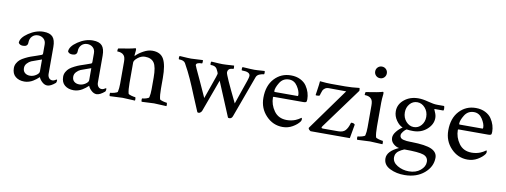

<svg xmlns="http://www.w3.org/2000/svg" viewBox="-66 -996 4176 1585"><g transform="rotate(10 2021.5 -203.0)"><path d="M254.9 -97.7V-198.2Q247.1 -194.3 216.8 -184.6Q186.5 -174.8 169.4 -167.5Q152.3 -160.2 136.2 -143.1Q120.1 -126 120.1 -103.5Q120.1 -77.1 136.7 -63Q153.3 -48.8 179.7 -48.8Q206.1 -48.8 230.5 -64.9Q254.9 -81.1 254.9 -97.7ZM228.5 -425.8Q282.2 -425.8 305.7 -399.9Q329.1 -374 329.1 -316.4V-90.8Q329.1 -70.3 339.8 -56.6Q350.6 -43 369.1 -43Q382.8 -43 403.3 -56.6Q407.2 -56.6 407.2 -48.8Q407.2 -36.1 402.3 -28.3Q362.3 5.9 334 5.9Q311.5 5.9 291 -12.7Q270.5 -31.2 262.7 -51.8Q261.7 -51.8 255.4 -45.4Q249 -39.1 238.3 -30.8Q227.5 -22.5 213.4 -13.7Q199.2 -4.9 180.2 1Q161.1 6.8 141.6 6.8Q96.7 6.8 67.4 -17.1Q38.1 -41 38.1 -88.9Q38.1 -110.4 48.8 -129.4Q59.6 -148.4 74.2 -160.6Q88.9 -172.9 114.3 -185.5Q139.6 -198.2 157.7 -204.6Q175.8 -210.9 205.1 -220.7Q234.4 -230.5 246.1 -235.4Q254.9 -238.3 254.9 -250V-323.2Q254.9 -354.5 235.4 -371.6Q215.8 -388.7 188.5 -388.7Q159.2 -388.7 139.6 -368.7Q120.1 -348.6 120.1 -316.4Q120.1 -282.2 80.1 -282.2Q52.7 -282.2 42 -300.8Q42 -342.8 103.5 -384.3Q165 -425.8 228.5 -425.8Z M668 -97.7V-198.2Q660.2 -194.3 629.9 -184.6Q599.6 -174.8 582.5 -167.5Q565.4 -160.2 549.3 -143.1Q533.2 -126 533.2 -103.5Q533.2 -77.1 549.8 -63Q566.4 -48.8 592.8 -48.8Q619.1 -48.8 643.6 -64.9Q668 -81.1 668 -97.7ZM641.6 -425.8Q695.3 -425.8 718.8 -399.9Q742.2 -374 742.2 -316.4V-90.8Q742.2 -70.3 752.9 -56.6Q763.7 -43 782.2 -43Q795.9 -43 816.4 -56.6Q820.3 -56.6 820.3 -48.8Q820.3 -36.1 815.4 -28.3Q775.4 5.9 747.1 5.9Q724.6 5.9 704.1 -12.7Q683.6 -31.2 675.8 -51.8Q674.8 -51.8 668.5 -45.4Q662.1 -39.1 651.4 -30.8Q640.6 -22.5 626.5 -13.7Q612.3 -4.9 593.3 1Q574.2 6.8 554.7 6.8Q509.8 6.8 480.5 -17.1Q451.2 -41 451.2 -88.9Q451.2 -110.4 461.9 -129.4Q472.7 -148.4 487.3 -160.6Q502 -172.9 527.3 -185.5Q552.7 -198.2 570.8 -204.6Q588.9 -210.9 618.2 -220.7Q647.5 -230.5 659.2 -235.4Q668 -238.3 668 -250V-323.2Q668 -354.5 648.4 -371.6Q628.9 -388.7 601.6 -388.7Q572.3 -388.7 552.7 -368.7Q533.2 -348.6 533.2 -316.4Q533.2 -282.2 493.2 -282.2Q465.8 -282.2 455.1 -300.8Q455.1 -342.8 516.6 -384.3Q578.1 -425.8 641.6 -425.8Z M1140.6 -427.7Q1209 -427.7 1236.3 -378.9Q1263.7 -330.1 1263.7 -220.7V-131.8Q1263.7 -75.2 1271.5 -44.9Q1273.4 -38.1 1296.9 -31.7Q1320.3 -25.4 1330.1 -25.4Q1333 -25.4 1334 -13.7Q1335 -2 1333 2.9Q1235.4 -2 1228.5 -2Q1226.6 -2 1126 2.9Q1122.1 -1 1122.1 -13.2Q1122.1 -25.4 1126 -25.4Q1137.7 -25.4 1158.7 -31.7Q1179.7 -38.1 1181.6 -44.9Q1188.5 -73.2 1188.5 -113.3V-210.9Q1188.5 -301.8 1165 -335Q1141.6 -368.2 1088.9 -368.2Q1057.6 -368.2 1028.8 -345.2Q1000 -322.3 1000 -303.7V-131.8Q1000 -75.2 1007.8 -44.9Q1009.8 -38.1 1033.2 -31.7Q1056.6 -25.4 1066.4 -25.4Q1069.3 -25.4 1070.3 -13.7Q1071.3 -2 1069.3 2.9Q971.7 -2 964.8 -2Q959 -2 858.4 2.9Q854.5 -1 854.5 -13.2Q854.5 -25.4 858.4 -25.4Q870.1 -25.4 893.1 -31.7Q916 -38.1 918 -44.9Q924.8 -73.2 924.8 -113.3V-297.9Q924.8 -335.9 911.1 -350.6Q901.4 -362.3 887.2 -366.7Q873 -371.1 863.8 -371.1Q854.5 -371.1 854.5 -373Q854.5 -396.5 860.4 -397.5Q963.9 -413.1 995.1 -422.9Q996.1 -422.9 998 -423.3Q1000 -423.8 1000 -423.8Q1003.9 -423.8 1004.9 -415.5Q1005.9 -407.2 1004.9 -403.3Q1001 -376 1001 -364.3Q1001 -360.4 1002.9 -360.4Q1003.9 -360.4 1005.9 -362.3Q1028.3 -385.7 1066.9 -406.7Q1105.5 -427.7 1140.6 -427.7Z M1964.8 -361.3Q1964.8 -395.5 1900.4 -395.5H1896.5Q1892.6 -395.5 1892.6 -407.7Q1892.6 -419.9 1896.5 -423.8Q1911.1 -422.9 1929.2 -421.9Q1947.3 -420.9 1962.4 -419.9Q1977.5 -418.9 1995.1 -418.9Q2011.7 -418.9 2023.9 -419.9Q2036.1 -420.9 2051.8 -421.9Q2067.4 -422.9 2082 -423.8Q2084 -418 2084 -409.2Q2084 -395.5 2079.1 -395.5Q2066.4 -395.5 2044.9 -387.2Q2023.4 -378.9 2016.6 -360.4L1888.7 -10.7Q1880.9 10.7 1861.3 10.7Q1851.6 10.7 1849.6 6.8L1729.5 -280.3L1630.9 -10.7Q1629.9 -7.8 1627 -3.4Q1624 1 1617.7 5.9Q1611.3 10.7 1604.5 10.7Q1594.7 10.7 1592.8 6.8Q1569.3 -45.9 1539.6 -119.6Q1509.8 -193.4 1483.4 -252.4Q1457 -311.5 1421.9 -374Q1409.2 -395.5 1369.1 -395.5Q1365.2 -395.5 1365.2 -408.2Q1365.2 -419.9 1369.1 -423.8Q1383.8 -422.9 1401.4 -421.9Q1418.9 -420.9 1433.6 -419.9Q1448.2 -418.9 1465.8 -418.9L1563.5 -423.8Q1565.4 -419.9 1564.9 -407.7Q1564.5 -395.5 1561.5 -395.5Q1512.7 -395.5 1512.7 -373Q1512.7 -370.1 1524.9 -343.8Q1537.1 -317.4 1567.4 -252.4Q1597.7 -187.5 1628.9 -117.2Q1645.5 -165 1666 -222.7Q1686.5 -280.3 1694.8 -304.7Q1703.1 -329.1 1703.1 -333Q1703.1 -337.9 1698.7 -348.6Q1694.3 -359.4 1689.5 -367.2L1684.6 -376Q1678.7 -384.8 1666 -390.6Q1656.2 -395.5 1634.8 -395.5Q1630.9 -395.5 1630.9 -407.7Q1630.9 -419.9 1634.8 -423.8Q1649.4 -422.9 1666.5 -421.9Q1683.6 -420.9 1697.8 -419.9Q1711.9 -418.9 1729.5 -418.9Q1746.1 -418.9 1760.3 -419.9Q1774.4 -420.9 1793 -421.9Q1811.5 -422.9 1825.2 -423.8Q1827.1 -418 1827.1 -407.2Q1827.1 -396.5 1824.2 -395.5Q1777.3 -395.5 1777.3 -357.4Q1777.3 -336.9 1884.8 -117.2Q1899.4 -162.1 1921.9 -225.6Q1944.3 -289.1 1954.6 -319.8Q1964.8 -350.6 1964.8 -361.3Z M2293 -389.6Q2242.2 -389.6 2215.3 -346.2Q2188.5 -302.7 2188.5 -274.4Q2188.5 -267.6 2194.3 -267.6H2384.8Q2389.6 -267.6 2389.6 -277.3Q2389.6 -308.6 2363.3 -349.1Q2336.9 -389.6 2293 -389.6ZM2302.7 -425.8Q2347.7 -425.8 2381.8 -408.7Q2416 -391.6 2434.1 -364.7Q2452.1 -337.9 2460.4 -310.1Q2468.8 -282.2 2468.8 -254.9Q2468.8 -235.4 2462.9 -231Q2457 -226.6 2440.4 -226.6H2194.3Q2186.5 -226.6 2186.5 -221.7Q2186.5 -160.2 2223.6 -108.4Q2260.7 -56.6 2331.1 -56.6Q2351.6 -56.6 2370.1 -60.5Q2388.7 -64.5 2401.9 -69.8Q2415 -75.2 2424.3 -80.6Q2433.6 -85.9 2440.4 -90.8L2447.3 -95.7Q2453.1 -95.7 2453.1 -83Q2453.1 -75.2 2447.3 -65.4Q2427.7 -38.1 2389.6 -16.1Q2351.6 5.9 2306.6 5.9Q2225.6 5.9 2167.5 -55.2Q2109.4 -116.2 2109.4 -204.1Q2109.4 -306.6 2164.6 -366.2Q2219.7 -425.8 2302.7 -425.8Z M2625 -45.9Q2625 -39.1 2636.7 -39.1H2764.6Q2805.7 -39.1 2824.7 -59.6Q2843.8 -80.1 2854.5 -117.2Q2856.4 -127.9 2862.3 -127.9Q2883.8 -127.9 2890.6 -116.2L2870.1 0H2541Q2521.5 -11.7 2521.5 -22.5Q2521.5 -25.4 2522.5 -26.4L2773.4 -375L2627.9 -376Q2608.4 -376 2595.7 -366.7Q2583 -357.4 2578.6 -347.7Q2574.2 -337.9 2569.8 -322.8Q2565.4 -307.6 2564.5 -304.7Q2561.5 -298.8 2541 -298.8Q2530.3 -298.8 2530.3 -301.8Q2530.3 -305.7 2537.1 -348.1Q2543.9 -390.6 2545.9 -419.9Q2603.5 -414.1 2638.7 -414.1H2757.8Q2812.5 -414.1 2877 -421.9Q2879.9 -417 2879.9 -398.4L2631.8 -59.6Q2625 -49.8 2625 -45.9Z M2994.6 -544.4Q2980.5 -558.6 2980.5 -579.1Q2980.5 -599.6 2994.6 -613.8Q3008.8 -627.9 3029.3 -627.9Q3049.8 -627.9 3064 -613.8Q3078.1 -599.6 3078.1 -579.1Q3078.1 -558.6 3064 -544.4Q3049.8 -530.3 3029.3 -530.3Q3008.8 -530.3 2994.6 -544.4ZM3074.2 -131.8Q3074.2 -75.2 3082 -44.9Q3084 -38.1 3107.4 -31.7Q3130.9 -25.4 3140.6 -25.4Q3143.6 -25.4 3144.5 -13.7Q3145.5 -2 3143.6 2.9Q3045.9 -2 3039.1 -2Q3032.2 -2 2932.6 2.9Q2928.7 -1 2928.7 -13.2Q2928.7 -25.4 2932.6 -25.4Q2944.3 -25.4 2967.3 -31.7Q2990.2 -38.1 2992.2 -44.9Q2999 -73.2 2999 -113.3V-297.9Q2999 -335.9 2985.4 -350.6Q2975.6 -362.3 2961.4 -366.7Q2947.3 -371.1 2938 -371.1Q2928.7 -371.1 2928.7 -373Q2928.7 -396.5 2934.6 -397.5Q3038.1 -413.1 3069.3 -422.9L3071.3 -423.8Q3073.2 -423.8 3074.2 -423.8Q3078.1 -423.8 3079.1 -415.5Q3080.1 -407.2 3079.1 -403.3Q3074.2 -364.3 3074.2 -333Z M3530.3 83Q3530.3 42 3490.2 27.8Q3450.2 13.7 3331.1 13.7Q3329.1 13.7 3325.2 15.6Q3324.2 16.6 3316.4 20Q3308.6 23.4 3306.6 24.4Q3304.7 25.4 3297.9 29.8Q3291 34.2 3288.6 35.6Q3286.1 37.1 3280.3 41.5Q3274.4 45.9 3272.5 49.3Q3270.5 52.7 3266.6 57.6Q3262.7 62.5 3261.2 67.4Q3259.8 72.3 3258.3 78.6Q3256.8 85 3256.8 91.8Q3256.8 133.8 3300.3 159.7Q3343.8 185.5 3396.5 185.5Q3455.1 185.5 3492.7 154.3Q3530.3 123 3530.3 83ZM3280.3 -289.1Q3280.3 -244.1 3308.1 -212.9Q3335.9 -181.6 3373 -181.6Q3411.1 -181.6 3436 -210.9Q3460.9 -240.2 3460.9 -281.2Q3460.9 -326.2 3433.1 -357.4Q3405.3 -388.7 3368.2 -388.7Q3330.1 -388.7 3305.2 -359.4Q3280.3 -330.1 3280.3 -289.1ZM3372.1 -421.9Q3408.2 -421.9 3455.1 -409.2Q3502 -396.5 3532.2 -396.5H3588.9Q3594.7 -394.5 3594.7 -372.1Q3594.7 -358.4 3588.9 -358.4H3519.5Q3515.6 -358.4 3515.6 -355.5L3525.4 -332Q3536.1 -308.6 3536.1 -285.2Q3536.1 -232.4 3489.3 -190.4Q3442.4 -148.4 3374 -148.4Q3342.8 -148.4 3319.3 -152.3Q3306.6 -145.5 3292.5 -127.9Q3278.3 -110.4 3278.3 -96.7Q3278.3 -83 3286.1 -74.7Q3293.9 -66.4 3308.6 -63Q3323.2 -59.6 3336.9 -58.1Q3350.6 -56.6 3369.1 -56.6Q3374 -56.6 3376 -56.6Q3497.1 -54.7 3545.9 -31.7Q3594.7 -8.8 3594.7 37.1Q3594.7 112.3 3531.2 166.5Q3467.8 220.7 3368.2 221.7Q3298.8 222.7 3243.7 195.3Q3188.5 168 3188.5 113.3Q3188.5 52.7 3284.2 9.8Q3257.8 5.9 3235.4 -14.6Q3212.9 -35.2 3212.9 -64.5Q3212.9 -89.8 3234.9 -117.2Q3256.8 -144.5 3284.2 -162.1Q3254.9 -172.9 3230 -208.5Q3205.1 -244.1 3205.1 -285.2Q3205.1 -342.8 3253.4 -382.3Q3301.8 -421.9 3372.1 -421.9Z M3842.8 -389.6Q3792 -389.6 3765.1 -346.2Q3738.3 -302.7 3738.3 -274.4Q3738.3 -267.6 3744.1 -267.6H3934.6Q3939.5 -267.6 3939.5 -277.3Q3939.5 -308.6 3913.1 -349.1Q3886.7 -389.6 3842.8 -389.6ZM3852.5 -425.8Q3897.5 -425.8 3931.6 -408.7Q3965.8 -391.6 3983.9 -364.7Q4002 -337.9 4010.3 -310.1Q4018.6 -282.2 4018.6 -254.9Q4018.6 -235.4 4012.7 -231Q4006.8 -226.6 3990.2 -226.6H3744.1Q3736.3 -226.6 3736.3 -221.7Q3736.3 -160.2 3773.4 -108.4Q3810.5 -56.6 3880.9 -56.6Q3901.4 -56.6 3919.9 -60.5Q3938.5 -64.5 3951.7 -69.8Q3964.8 -75.2 3974.1 -80.6Q3983.4 -85.9 3990.2 -90.8L3997.1 -95.7Q4002.9 -95.7 4002.9 -83Q4002.9 -75.2 3997.1 -65.4Q3977.5 -38.1 3939.5 -16.1Q3901.4 5.9 3856.4 5.9Q3775.4 5.9 3717.3 -55.2Q3659.2 -116.2 3659.2 -204.1Q3659.2 -306.6 3714.4 -366.2Q3769.5 -425.8 3852.5 -425.8Z"/></g></svg>

Font: Crimson Text
Style: Regular
Weight: 400
Version: Version 0.13